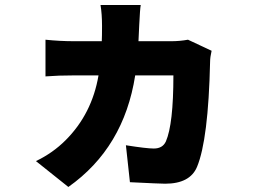

<svg xmlns="http://www.w3.org/2000/svg" viewBox="-20 -659 1040 764"><path d="M822 -457Q816 -431 816 -413Q809 -103 764 5Q736 72 637 72Q617 72 497 66L481 -81Q563 -68 592 -68Q627 -68 640 -96Q670 -165 670 -359H518Q473 -71 252 85L123 -18Q190 -50 241 -101Q346 -206 372 -359H275Q212 -359 161 -355V-501Q218 -495 275 -495H385Q386 -514 386 -556Q386 -603 380 -639H540Q537 -623 534 -559L531 -495H662Q695 -495 728 -501Z"/></svg>

Font: KaiGen Gothic KR Heavy
Style: Heavy
Weight: 900
Designer: Ryoko NISHIZUKA  (kana & ideographs); Paul D. Hunt (Latin, Greek & Cyrillic); Wenlong ZHANG  (bopomofo); Sandoll Communi
Foundry: Adobe Systems Incorporated
Version: Version 1.002 March 28, 2018